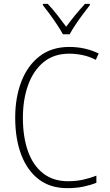

<svg xmlns="http://www.w3.org/2000/svg" viewBox="-20 -968 570 998"><path d="M330 10Q242 10 182 -35.5Q122 -81 90.5 -163.5Q59 -246 59 -356Q59 -461 91 -544Q123 -627 185.5 -675.5Q248 -724 340 -724Q423 -724 493 -690L478 -657Q443 -675 407.5 -682Q372 -689 340 -689Q260 -689 206.5 -645Q153 -601 126 -525.5Q99 -450 99 -356Q99 -257 125 -183Q151 -109 203.5 -67.5Q256 -26 333 -26Q377 -26 414 -34.5Q451 -43 481 -55V-18Q452 -6 414 2Q376 10 330 10ZM307 -790Q295 -812 276.5 -840Q258 -868 238.5 -894.5Q219 -921 203 -941V-948H228Q252 -923 277.5 -890.5Q303 -858 324 -829Q346 -859 370.5 -889Q395 -919 422 -948H447V-941Q430 -920 410 -893Q390 -866 372 -839Q354 -812 342 -790Z"/></svg>

Font: Noto Sans Mono Condensed ExtraLight
Style: Regular
Weight: 200
Width: 3
Designer: Monotype Design Team
Foundry: Monotype Imaging Inc.
Version: Version 2.014; ttfautohint (v1.8.4.7-5d5b)